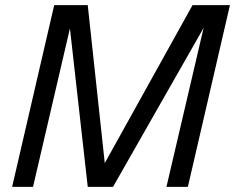

<svg xmlns="http://www.w3.org/2000/svg" viewBox="-20 -724 911 744"><path d="M27 0 190 -704H320L386 -92L726 -704H871L708 0H625L769 -616L418 0H320L251 -614L108 0Z"/></svg>

Font: Prodigy Sans
Style: Italic
Weight: 400
Italic angle: -13°
Designer: Wei Huang
Foundry: Wei Huang
Version: Version 1.003; ttfautohint (v1.8.3)